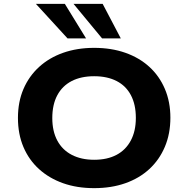

<svg xmlns="http://www.w3.org/2000/svg" viewBox="-20 -964 976 995"><path d="M468 11Q379 11 307 -14.5Q235 -40 182.5 -87.5Q130 -135 101.5 -202Q73 -269 73 -353Q73 -436 101.5 -502.5Q130 -569 182.5 -617Q235 -665 307.5 -690.5Q380 -716 468 -716Q557 -716 629.5 -690.5Q702 -665 754 -617.5Q806 -570 834.5 -503Q863 -436 863 -354Q863 -271 834.5 -203.5Q806 -136 754 -88Q702 -40 629.5 -14.5Q557 11 468 11ZM468 -136Q536 -136 584 -161.5Q632 -187 658 -236Q684 -285 684 -353Q684 -422 658.5 -470.5Q633 -519 584.5 -544Q536 -569 468 -569Q400 -569 351.5 -544Q303 -519 277 -470.5Q251 -422 251 -352Q251 -284 277 -235.5Q303 -187 352 -161.5Q401 -136 468 -136ZM509 -765 361 -944H512L606 -765ZM330 -765 166 -944H316L426 -765Z"/></svg>

Font: Nunito Sans 7pt SemiExpanded ExtraBold
Style: Regular
Weight: 800
Width: 6
Designer: Vernon Adams
Foundry: Vernon Adams
Version: Version 3.101;gftools[0.9.27]